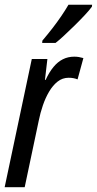

<svg xmlns="http://www.w3.org/2000/svg" viewBox="-21 -785 407 805"><path d="M-1.5 0 112.3 -537.6H177.7L167.5 -450.2H170.4Q185.5 -482.9 203.4 -504.4Q221.2 -525.9 242.7 -536.6Q264.2 -547.4 290.5 -547.4Q300.3 -547.4 309.6 -545.9Q318.8 -544.4 328.6 -541.5L304.2 -452.1Q295.9 -455.6 286.6 -457.3Q277.3 -459 267.1 -459Q240.7 -459 220.5 -442.9Q200.2 -426.8 184.8 -400.6Q169.4 -374.5 158.7 -343Q147.9 -311.5 141.6 -279.8L82.5 0ZM155.8 -605 156.7 -614.7Q178.7 -640.6 199 -666.7Q219.2 -692.9 236.3 -718Q253.4 -743.2 266.1 -765.1H365.2L364.3 -756.8Q354 -742.7 334.5 -721.7Q314.9 -700.7 292 -678.2Q269 -655.8 247.8 -636Q226.6 -616.2 211.9 -605Z"/></svg>

Font: Open Sans Condensed Medium
Style: Italic
Weight: 500
Width: 3
Italic angle: -12°
Designer: Monotype Design Team
Foundry: Monotype Imaging Inc.
Version: Version 3.000